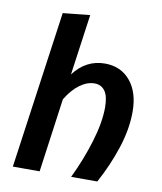

<svg xmlns="http://www.w3.org/2000/svg" viewBox="-84 -821 748 889"><g transform="rotate(10 290.0 -376.5)"><path d="M539 -346Q539 -264 509.5 -174Q480 -84 434 0H311Q354 -89 382 -181Q410 -273 410 -344Q410 -396 392.5 -420.5Q375 -445 343 -445Q309 -445 274.5 -420Q240 -395 211 -347L163 0H37L141 -740L268 -753L228 -467Q286 -544 375 -544Q450 -544 494.5 -490.5Q539 -437 539 -346Z"/></g></svg>

Font: FiraGO Medium
Style: Italic
Weight: 500
Italic angle: -8°
Designer: bBox Type GmbH
Foundry: bBox Type GmbH
Version: Version 1.001